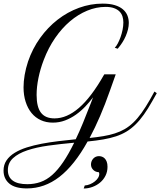

<svg xmlns="http://www.w3.org/2000/svg" viewBox="-20 -806 904 1083"><path d="M627.4 -536.6Q635.7 -544.9 644.3 -560.8Q652.8 -576.7 659.9 -596.4Q667 -616.2 671.4 -637.9Q675.8 -659.7 675.8 -679.7Q675.8 -697.3 670.9 -713.1Q666 -729 654.3 -741Q642.6 -752.9 623.3 -760Q604 -767.1 575.7 -767.1Q522.9 -767.1 471.7 -745.8Q420.4 -724.6 374.8 -685.8Q329.1 -647 291 -591.8Q252.9 -536.6 227.1 -468.8Q207.5 -418 197 -366.9Q186.5 -315.9 186.5 -270.5Q186.5 -202.1 211.2 -170.2Q235.8 -138.2 287.6 -138.2Q356.9 -138.2 425.5 -197.5Q494.1 -256.8 564.5 -380.4L568.4 -386.7H632.8L601.1 -297.4Q573.2 -217.8 544.4 -150.9Q515.6 -84 485.4 -27.8Q528.3 -32.2 563.2 -38.1Q598.1 -43.9 627.9 -53.5Q657.7 -63 683.1 -77.6Q708.5 -92.3 732.2 -115Q755.9 -137.7 778.6 -169.4Q801.3 -201.2 826.2 -244.6L851.1 -289.6L864.3 -280.3L838.9 -235.4Q814.5 -191.9 791.5 -159.7Q768.6 -127.4 744.4 -103.8Q720.2 -80.1 693.6 -64Q667 -47.9 634.5 -37.1Q602.1 -26.4 562.7 -19.5Q523.4 -12.7 474.1 -7.8Q399.4 126.5 315.2 191.7Q231 256.8 131.8 256.8Q64.9 256.8 32.5 229.5Q0 202.1 0 156.2Q0 123.5 16.6 98.9Q33.2 74.2 62.5 56.2Q91.8 38.1 131.1 25.6Q170.4 13.2 215.6 4.6Q260.7 -3.9 309.8 -9.8Q358.9 -15.6 407.2 -20.5Q427.7 -63 448.2 -113Q468.8 -163.1 492.2 -223.6L504.9 -256.8Q485.4 -231 461.2 -205.3Q437 -179.7 408.4 -159.4Q379.9 -139.2 347.2 -126.7Q314.5 -114.3 277.8 -114.3Q240.7 -114.3 210.2 -128.2Q179.7 -142.1 158.2 -168.2Q136.7 -194.3 124.8 -231.2Q112.8 -268.1 112.8 -313.5Q112.8 -346.2 119.1 -383.3Q125.5 -420.4 138.2 -459Q163.1 -531.7 206.3 -591.8Q249.5 -651.9 305.2 -695.1Q360.8 -738.3 425.8 -762Q490.7 -785.6 559.1 -785.6Q599.1 -785.6 627.2 -777.1Q655.3 -768.6 672.9 -753.7Q690.4 -738.8 698.5 -719Q706.5 -699.2 706.5 -676.8Q706.5 -658.7 701.9 -639.9Q697.3 -621.1 689.2 -602.3Q681.2 -583.5 669.4 -565.4Q657.7 -547.4 644 -531.2ZM133.8 232.9Q173.8 232.9 208.5 220.7Q243.2 208.5 274.7 180.7Q306.2 152.8 336.4 108.2Q366.7 63.5 398.4 -1Q320.8 5.9 252.7 15.4Q184.6 24.9 133.8 42Q83 59.1 53.7 85.9Q24.4 112.8 24.4 153.8Q24.4 192.4 51.8 212.6Q79.1 232.9 133.8 232.9ZM458 240.2Q473.6 239.3 488.5 232.9Q503.4 226.6 514.9 217.3Q526.4 208 533.2 197.3Q540 186.5 540 176.8Q540 173.8 539.6 170.7Q539.1 167.5 536.6 165Q528.3 165 520.5 161.9Q512.7 158.7 506.6 152.8Q500.5 147 496.8 139.2Q493.2 131.3 493.2 121.6Q493.2 113.3 496.1 105Q499 96.7 504.9 89.8Q510.7 83 519 78.9Q527.3 74.7 538.1 74.7Q546.4 74.7 554.9 77.6Q563.5 80.6 570.6 87.6Q577.6 94.7 582 106.2Q586.4 117.7 586.4 134.8Q586.4 162.6 575 185.3Q563.5 208 544.4 223.9Q525.4 239.7 501.2 248.5Q477.1 257.3 452.1 257.3Z"/></svg>

Font: Petit Formal Script
Style: Regular
Weight: 400
Version: Version 1.001; ttfautohint (v0.8) -G 200 -r 50